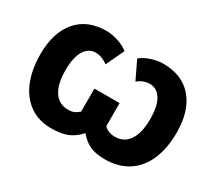

<svg xmlns="http://www.w3.org/2000/svg" viewBox="-135 -984 1401 1255"><g transform="rotate(30 565.5 -356.5)"><path d="M769 -564.9Q721.7 -564.9 678.2 -530.8L612.8 -667Q643.6 -692.9 690.2 -708Q736.8 -723.1 778.8 -723.1Q922.4 -723.1 1000.7 -631.3Q1079.1 -539.6 1079.1 -376Q1079.1 -257.3 1041.5 -170.2Q1003.9 -83 931.6 -36.6Q859.4 9.8 757.8 9.8Q691.4 9.8 647 -9.5Q602.5 -28.8 564 -75.2Q522.5 -28.8 474.1 -9.5Q425.8 9.8 352.1 9.8Q259.3 9.8 190.9 -37.8Q122.6 -85.4 86.7 -172.6Q50.8 -259.8 50.8 -376Q50.8 -539.1 129.4 -631.1Q208 -723.1 352.1 -723.1Q391.6 -723.1 439.7 -707.5Q487.8 -691.9 517.1 -667L453.1 -530.8Q404.3 -564.9 360.8 -564.9Q307.6 -564.9 276.4 -514.9Q245.1 -464.8 245.1 -365.2Q245.1 -262.2 282.2 -206.5Q319.3 -150.9 388.2 -150.9Q418.5 -150.9 437 -160.6Q455.6 -170.4 469.2 -183.1V-356.9H659.2V-183.1Q689.9 -150.9 742.2 -150.9Q809.6 -150.9 847.2 -205.6Q884.8 -260.3 884.8 -365.2Q884.8 -464.8 853.5 -514.9Q822.3 -564.9 769 -564.9Z"/></g></svg>

Font: OpenSansExtrabold
Style: Regular
Weight: 800
Foundry: Ascender Corporation
Version: Version 1.10